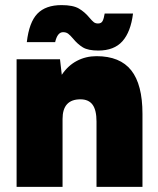

<svg xmlns="http://www.w3.org/2000/svg" viewBox="-20 -732 618 752"><path d="M45 -500H215L222 -439Q246 -475 281 -493.5Q316 -512 358 -512Q450 -512 494 -456.5Q538 -401 538 -286V0H358V-256Q358 -301 342.5 -322Q327 -343 295 -343Q225 -343 225 -266V0H45ZM266 -581Q255 -594 247 -600Q239 -606 227 -606Q205 -606 196 -567H85Q94 -645 126.5 -678.5Q159 -712 221 -712Q266 -712 289 -698.5Q312 -685 330 -663Q341 -650 347.5 -645Q354 -640 364 -640Q377 -640 382 -650Q387 -660 390 -679H501Q492 -607 459.5 -570.5Q427 -534 365 -534Q325 -534 304.5 -546.5Q284 -559 266 -581Z"/></svg>

Font: Oak Sans Black
Style: Regular
Weight: 900
Designer: Erik Kennedy, Walven
Foundry: Erik Kennedy, Walven
Version: Version 1.000